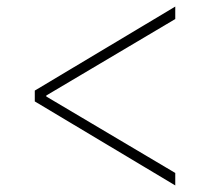

<svg xmlns="http://www.w3.org/2000/svg" viewBox="-20 -591 640 585"><path d="M514 -26 86 -282V-315L514 -571V-533L121 -300V-297L514 -64Z"/></svg>

Font: IBM Plex Sans ExtraLight
Style: Regular
Weight: 250
Designer: Mike Abbink, Paul van der Laan, Pieter van Rosmalen
Foundry: Bold Monday
Version: Version 3.201